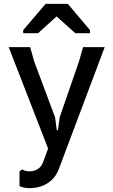

<svg xmlns="http://www.w3.org/2000/svg" viewBox="-20 -754 587 994"><path d="M95 123Q105 129 114.5 131Q124 133 133 133Q157 133 176 121Q195 109 204 83L229 15L25 -510H136L157 -436L265 -147L274 -80H280L289 -147L389 -436L410 -510H522L285 120Q271 157 246.5 179Q222 201 193 210.5Q164 220 134 220Q119 220 106.5 217.5Q94 215 81 210V133ZM216 -734H331L446 -598V-582H370L273 -669L177 -582H100V-598Z"/></svg>

Font: AR One Sans Medium
Style: Regular
Weight: 500
Designer: Niteesh Yadav
Foundry: Niteesh Yadav
Version: Version 1.001;gftools[0.9.33]